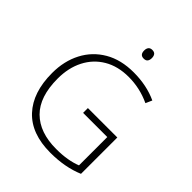

<svg xmlns="http://www.w3.org/2000/svg" viewBox="-247 -1058 1218 1218"><g transform="rotate(45 361.5 -449.5)"><path d="M380 -359H644V-33Q543 10 412 10Q241 10 151.5 -86Q62 -182 62 -356Q62 -463 105.5 -546.5Q149 -630 230.5 -677.5Q312 -725 426 -725Q543 -725 635 -682L616 -639Q569 -661 521 -671.5Q473 -682 424 -682Q327 -682 257 -640.5Q187 -599 149.5 -525.5Q112 -452 112 -356Q112 -193 192.5 -113Q273 -33 421 -33Q475 -33 518.5 -40.5Q562 -48 597 -62V-316H380ZM408 -909Q427 -909 435 -898.5Q443 -888 443 -870Q443 -852 435 -841.5Q427 -831 408 -831Q374 -831 374 -870Q374 -888 382.5 -898.5Q391 -909 408 -909Z"/></g></svg>

Font: Noto Kufi Arabic ExtraLight
Style: Regular
Weight: 200
Designer: Monotype Design Team, David Williams, Khaled Hosny
Foundry: Google LLC
Version: Version 2.109; ttfautohint (v1.8.4.7-5d5b)